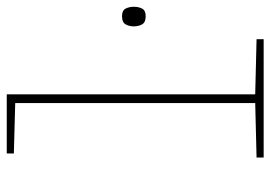

<svg xmlns="http://www.w3.org/2000/svg" viewBox="-136 -664 800 568"><g transform="rotate(-90 264.0 -380.0)"><path d="M500 -349Q482 -349 476 -359.5Q470 -370 470 -384Q470 -398 476 -408.5Q482 -419 500 -419Q517 -419 522.5 -408.5Q528 -398 528 -384Q528 -370 522.5 -359.5Q517 -349 500 -349ZM82 0V-21L243 -25V-735L94 -739V-760H269V-25L432 -21V0Z"/></g></svg>

Font: Noto Sans Mono ExtraCondensed Thin
Style: Regular
Weight: 100
Width: 2
Designer: Monotype Design Team
Foundry: Monotype Imaging Inc.
Version: Version 2.014; ttfautohint (v1.8.4.7-5d5b)